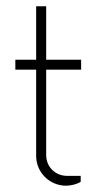

<svg xmlns="http://www.w3.org/2000/svg" viewBox="-20 -589 309 617"><path d="M240.7 -365.2V-397H128.4V-568.8H96.2V-397H29.3V-365.2H96.2V-87.9C96.2 -34.7 139.6 7.8 192.4 7.8C208 7.8 229 2.4 239.3 -4.9V-23.9H195.3C158.2 -23.9 128.4 -52.2 128.4 -90.8V-365.2Z"/></svg>

Font: Now ExtraLight
Style: Regular
Weight: 200
Designer: Alfredo Marco Pradil
Foundry: Alfredo Marco Pradil
Version: Version 1.200;hotconv 1.0.109;makeotfexe 2.5.65596